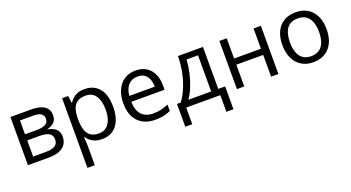

<svg xmlns="http://www.w3.org/2000/svg" viewBox="-52 -1155 3662 2005"><g transform="rotate(-20 1778.5 -153.0)"><path d="M510.7 -400.9Q510.7 -350.6 481.4 -322.5Q452.1 -294.4 405.8 -284.7V-280.8Q456.1 -273.9 492.4 -244.9Q528.8 -215.8 528.8 -156.2Q528.8 -110.4 506.8 -75.2Q484.9 -40 438 -20Q391.1 0 315.9 0H85.4V-535.2H314Q371.6 -535.2 415.8 -522.2Q460 -509.3 485.4 -480Q510.7 -450.7 510.7 -400.9ZM444.3 -156.2Q444.3 -203.6 408.4 -224.6Q372.6 -245.6 304.2 -245.6H167V-65.9H306.2Q373.5 -65.9 408.9 -86.7Q444.3 -107.4 444.3 -156.2ZM428.2 -391.6Q428.2 -429.7 400.4 -448.5Q372.6 -467.3 309.1 -467.3H167V-313.5H294.9Q360.8 -313.5 394.5 -332.5Q428.2 -351.6 428.2 -391.6Z M911.1 -544.9Q1011.2 -544.9 1070.8 -476.1Q1130.4 -407.2 1130.4 -269Q1130.4 -177.7 1103 -115.7Q1075.7 -53.7 1026.1 -22Q976.6 9.8 909.2 9.8Q866.7 9.8 834.5 -1.5Q802.2 -12.7 779.3 -31.7Q756.3 -50.8 741.2 -73.2H735.4Q736.8 -54.2 739 -27.3Q741.2 -0.5 741.2 19.5V239.3H659.7V-535.2H726.6L737.3 -456.1H741.2Q756.8 -480.5 779.3 -500.7Q801.8 -521 834.2 -533Q866.7 -544.9 911.1 -544.9ZM897 -476.6Q841.3 -476.6 807.4 -455.1Q773.4 -433.6 757.8 -390.9Q742.2 -348.1 741.2 -283.7V-268.1Q741.2 -200.2 756.1 -153.3Q771 -106.4 805.4 -82Q839.8 -57.6 897.9 -57.6Q947.8 -57.6 981 -84.5Q1014.2 -111.3 1030.5 -159.4Q1046.9 -207.5 1046.9 -270Q1046.9 -364.7 1010 -420.7Q973.1 -476.6 897 -476.6Z M1477.5 -544.9Q1545.9 -544.9 1594.7 -514.6Q1643.6 -484.4 1669.4 -429.9Q1695.3 -375.5 1695.3 -302.7V-252.4H1325.7Q1327.1 -158.2 1372.6 -108.9Q1418 -59.6 1500.5 -59.6Q1551.3 -59.6 1590.3 -68.8Q1629.4 -78.1 1671.4 -96.2V-24.9Q1630.9 -6.8 1591.1 1.5Q1551.3 9.8 1497.1 9.8Q1419.9 9.8 1362.5 -21.7Q1305.2 -53.2 1273.4 -114.3Q1241.7 -175.3 1241.7 -263.7Q1241.7 -350.1 1270.8 -413.3Q1299.8 -476.6 1352.8 -510.7Q1405.8 -544.9 1477.5 -544.9ZM1476.6 -478.5Q1411.6 -478.5 1373 -436Q1334.5 -393.6 1327.1 -317.4H1610.4Q1609.9 -365.2 1595.5 -401.6Q1581.1 -438 1551.8 -458.3Q1522.5 -478.5 1476.6 -478.5Z M2225.1 -535.2V-68.8H2301.8V185.1H2223.1V0H1844.2V185.1H1766.6V-68.8H1808.6Q1854.5 -132.3 1884.8 -208Q1915 -283.7 1930.7 -366.9Q1946.3 -450.2 1947.3 -535.2ZM2146.5 -470.7H2019.5Q2015.1 -399.4 1998.8 -325.7Q1982.4 -252 1955.6 -185.3Q1928.7 -118.7 1893.1 -68.8H2146.5Z M2489.3 -535.2V-310.5H2787.6V-535.2H2868.7V0H2787.6V-241.7H2489.3V0H2407.7V-535.2Z M3502 -268.6Q3502 -202.6 3484.9 -150.9Q3467.8 -99.1 3435.5 -63.5Q3403.3 -27.8 3357.7 -9Q3312 9.8 3254.4 9.8Q3200.7 9.8 3156 -9Q3111.3 -27.8 3078.9 -63.5Q3046.4 -99.1 3028.6 -150.9Q3010.7 -202.6 3010.7 -268.6Q3010.7 -356.4 3040.5 -418.2Q3070.3 -480 3125.7 -512.5Q3181.2 -544.9 3257.8 -544.9Q3331.1 -544.9 3386 -512.2Q3440.9 -479.5 3471.4 -417.7Q3502 -356 3502 -268.6ZM3094.7 -268.6Q3094.7 -204.1 3111.8 -156.7Q3128.9 -109.4 3164.6 -83.5Q3200.2 -57.6 3256.3 -57.6Q3312 -57.6 3347.9 -83.5Q3383.8 -109.4 3400.9 -156.7Q3418 -204.1 3418 -268.6Q3418 -332.5 3400.9 -379.2Q3383.8 -425.8 3348.1 -451.2Q3312.5 -476.6 3255.9 -476.6Q3172.4 -476.6 3133.5 -421.4Q3094.7 -366.2 3094.7 -268.6Z"/></g></svg>

Font: Wonky
Style: Regular
Weight: 400
Designer: Monotype Design Team
Foundry: Monotype Imaging Inc.
Version: Version 3.000